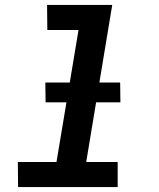

<svg xmlns="http://www.w3.org/2000/svg" viewBox="-20 -755 640 775"><path d="M455 0H53L52 -101H208L297 -634H171L170 -735H433L328 -101H455ZM466 -342H164L163 -422H465Z"/></svg>

Font: Iosevka Extended Oblique
Style: Bold
Weight: 700
Width: 7
Italic angle: -9°
Monospace: yes
Designer: Belleve Invis
Foundry: Belleve Invis
Version: Version 32.5.0; ttfautohint (v1.8.4)